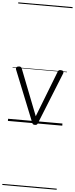

<svg xmlns="http://www.w3.org/2000/svg" viewBox="-95 -1151 699 1791"><g transform="rotate(5 254.5 -255.0)"><path d="M254 15Q240 15 235 10Q230 5 227 -4L34 -484Q29 -496 36.5 -505.5Q44 -515 61 -515Q72 -515 77.5 -510.5Q83 -506 87 -496L255 -66L422 -496Q425 -506 431 -510.5Q437 -515 448 -515Q466 -515 473 -506.5Q480 -498 474 -484L281 -4Q278 5 272.5 10Q267 15 254 15ZM0 590H509V600H0ZM0 -20H509V0H0ZM0 -505H509V-500H0ZM0 -1110H509V-1100H0Z"/></g></svg>

Font: Playwrite FR Moderne Guides
Style: Regular
Weight: 400
Designer: Veronika Burian, José Scaglione
Foundry: TypeTogether
Version: Version 1.003